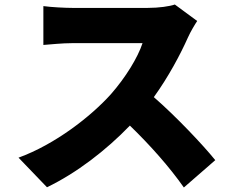

<svg xmlns="http://www.w3.org/2000/svg" viewBox="-20 -776 1040 850"><path d="M754 -756C731 -748 684 -741 634 -741H300C271 -741 207 -744 172 -749V-577C200 -579 255 -585 300 -585H611C590 -521 536 -433 471 -359C382 -260 224 -137 62 -78L188 53C319 -10 450 -111 555 -220C645 -133 730 -37 794 54L933 -67C878 -135 758 -262 661 -346C726 -436 779 -536 812 -610C823 -635 844 -670 853 -683Z"/></svg>

Font: Noto Sans CJK Black
Style: Bold
Weight: 900
Designer: Ryoko NISHIZUKA (kana & ideographs); Paul D. Hunt (Latin, Greek & Cyrillic); Wenlong ZHANG (bopomofo); Sandoll Communica
Foundry: Adobe Systems Incorporated
Version: Version 1.000;PS 1;hotconv 1.0.78;makeotf.lib2.5.61930